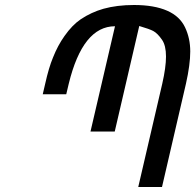

<svg xmlns="http://www.w3.org/2000/svg" viewBox="-20 -749 781 768"><path d="M724 -415 628 -1H533L629 -414Q644 -480 644 -523Q644 -567 628 -590Q610 -616 593 -625Q578 -633 537 -645L439 -223H342L440 -644Q311 -644 255 -414L245 -372H151L161 -415Q175 -478 192 -519Q211 -567 238 -605Q269 -649 303 -672Q345 -700 394 -714Q448 -729 516 -729Q597 -729 649 -706Q699 -684 720 -640Q741 -596 741 -543Q741 -491 724 -415Z"/></svg>

Font: Miedinger
Style: Italic
Weight: 400
Italic angle: -13°
Version: Version 001.000